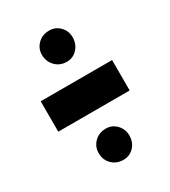

<svg xmlns="http://www.w3.org/2000/svg" viewBox="-121 -526 508 574"><g transform="rotate(-30 133.0 -239.0)"><path d="M10.5 -186.5V-291.5H257V-186.5ZM138 -16Q114 -16 98.5 -31.5Q83 -47 83 -70.5Q83 -92.5 98.5 -108Q114 -123.5 138 -123.5Q159.5 -123.5 174.2 -108Q189 -92.5 189 -70.5Q189 -47 174.2 -31.5Q159.5 -16 138 -16ZM138 -354.5Q114 -354.5 98.5 -370.5Q83 -386.5 83 -410Q83 -431.5 98.5 -446.8Q114 -462 138 -462Q159.5 -462 174.2 -446.8Q189 -431.5 189 -410Q189 -386.5 174.2 -370.5Q159.5 -354.5 138 -354.5Z"/></g></svg>

Font: Anybody Condensed ExtraBold
Style: Regular
Weight: 800
Width: 3
Designer: Tyler Finck
Foundry: Etcetera Type Company
Version: Version 1.010; ttfautohint (v1.8.3) -l 8 -r 50 -G 200 -x 14 